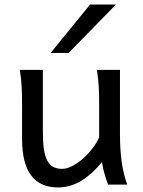

<svg xmlns="http://www.w3.org/2000/svg" viewBox="-20 -801 619 833"><path d="M231.9 12.2Q75.7 12.2 75.7 -197.8V-341.8Q75.7 -365.2 75.4 -384.3Q75.2 -403.3 74.2 -421.1Q73.2 -439 71.3 -457.5Q69.3 -476.1 65.9 -498H166V-227.1Q166 -185.5 170.2 -155.5Q174.3 -125.5 184.1 -106.2Q193.8 -86.9 209.7 -77.6Q225.6 -68.4 249 -68.4Q270.5 -68.4 294.9 -81.3Q319.3 -94.2 341.6 -114.3Q363.8 -134.3 382.1 -158.4Q400.4 -182.6 410.2 -205.1V-341.8Q410.2 -365.7 409.9 -385Q409.7 -404.3 408.7 -421.9Q407.7 -439.5 405.8 -457.5Q403.8 -475.6 400.4 -498H500.5V-219.7Q500.5 -148.4 508.5 -95Q516.6 -41.5 532.2 0H449.2Q445.8 -8.3 441.9 -19.5Q438 -30.8 434.3 -43.5Q430.7 -56.2 427.5 -70.1Q424.3 -84 422.4 -97.7Q377.9 -43.5 330.8 -15.6Q283.7 12.2 231.9 12.2ZM482.9 -781.2 277.8 -571.3H199.7L370.6 -781.2Z"/></svg>

Font: Andika Basic
Style: Regular
Weight: 400
Designer: Annie Olsen & Victor Gaultney
Foundry: SIL International
Version: Version 1.000